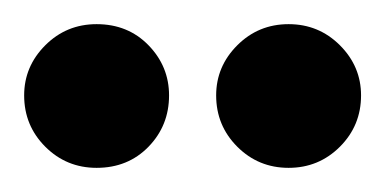

<svg xmlns="http://www.w3.org/2000/svg" viewBox="-26 -789 319 159"><path d="M54 -769Q29 -769 11.5 -751.5Q-6 -734 -6 -710Q-6 -685 11.5 -667.5Q29 -650 54 -650Q80 -650 97 -667.5Q114 -685 114 -710Q114 -734 97 -751.5Q80 -769 54 -769ZM213 -769Q188 -769 170.5 -751.5Q153 -734 153 -710Q153 -685 170.5 -667.5Q188 -650 213 -650Q238 -650 255.5 -667.5Q273 -685 273 -710Q273 -734 255.5 -751.5Q238 -769 213 -769Z"/></svg>

Font: Advent Pro
Style: Regular
Weight: 400
Designer: VivaRado, Andreas Kalpakidis
Foundry: VivaRado, Andreas Kalpakidis
Version: Version 3.000